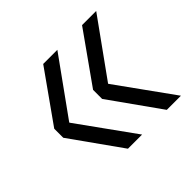

<svg xmlns="http://www.w3.org/2000/svg" viewBox="-116 -646 720 720"><g transform="rotate(-45 244.0 -286.0)"><path d="M103 -287V-285.5L264 -61.5H189L46.5 -262V-310L189 -511H264ZM309 -287V-285.5L470 -61.5H395L252.5 -262V-310L395 -511H470Z"/></g></svg>

Font: Hepta Slab ExtraLight
Style: Regular
Weight: 400
Version: Version 1.102